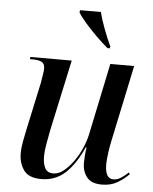

<svg xmlns="http://www.w3.org/2000/svg" viewBox="-54 -812 691 867"><g transform="rotate(5 291.0 -378.0)"><path d="M440 10Q392 10 371.5 -16.5Q351 -43 351 -80Q351 -93 352.5 -113.5Q354 -134 357 -151H353Q319 -74 274 -32.5Q229 9 165 9Q108 9 85.5 -23Q63 -55 63 -99Q63 -124 69 -156Q75 -188 81 -215L126 -424Q129 -443 132 -461.5Q135 -480 135 -489Q135 -511 121 -518.5Q107 -526 80 -526H67L69 -536H256L187 -216Q181 -187 175 -152Q169 -117 169 -96Q169 -60 180 -40.5Q191 -21 217 -21Q241 -21 264 -39.5Q287 -58 307.5 -86.5Q328 -115 342.5 -148.5Q357 -182 363 -211L431 -536H539L466 -190Q461 -168 456.5 -135.5Q452 -103 452 -83Q452 -18 490 -18Q507 -18 523.5 -28.5Q540 -39 557 -55L562 -48Q541 -26 511 -8Q481 10 440 10ZM412 -606Q388 -626 360 -653.5Q332 -681 308 -708.5Q284 -736 272 -756L274 -766H368Q376 -733 392.5 -689.5Q409 -646 424 -615L422 -606Z"/></g></svg>

Font: Noto Serif Display SemiCondensed Medium
Style: Italic
Weight: 500
Width: 4
Italic angle: -12°
Designer: Monotype Design Team
Foundry: Monotype Imaging Inc.
Version: Version 2.009